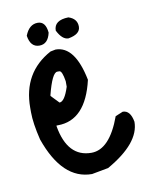

<svg xmlns="http://www.w3.org/2000/svg" viewBox="-59 -478 432 535"><g transform="rotate(-10 157.0 -210.5)"><path d="M119.1 -348.6Q173.8 -348.6 193.4 -250Q168 -139.6 88.9 -139.6H85V-136.7Q100.6 -47.9 168 -47.9Q219.7 -47.9 252 -136.7L273.4 -145.5Q294.9 -145.5 300.8 -112.3Q300.8 -51.8 206.1 2L159.2 10.7Q75.2 10.7 33.2 -109.4Q21.5 -157.2 21.5 -188.5V-201.2Q21.5 -300.8 104.5 -345.7ZM83 -225.6V-223.6L104.5 -201.2Q119.1 -201.2 131.8 -241.2V-256.8Q127 -287.1 119.1 -287.1H113.3Q98.6 -287.1 83 -225.6ZM83 -430.7Q105.5 -430.7 108.4 -398.4Q101.6 -367.2 77.1 -367.2Q51.8 -367.2 46.9 -400.4Q58.6 -430.7 83 -430.7ZM169.9 -430.7Q194.3 -422.9 194.3 -400.4Q194.3 -378.9 160.2 -373Q142.6 -373 128.9 -400.4Q128.9 -429.7 169.9 -430.7Z"/></g></svg>

Font: Sue Ellen Francisco 
Style: Regular
Weight: 400
Designer: Kimberly Geswein
Foundry: Kimberly Geswein
Version: Version 1.002 2007